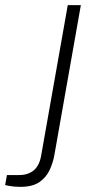

<svg xmlns="http://www.w3.org/2000/svg" viewBox="-136 -546 371 748"><path d="M-57 182Q-69 182 -79.5 181Q-90 180 -99 178.5Q-108 177 -116 175L-109 136H-62Q-27 136 -5 118Q17 100 24 62L128 -526H179L76 57Q71 86 58 115Q45 144 18 163Q-9 182 -57 182Z"/></svg>

Font: Archivo Expanded Thin
Style: Italic
Weight: 250
Width: 7
Italic angle: -10°
Designer: Hector Gatti
Foundry: Omnibus-Type
Version: Version 2.001